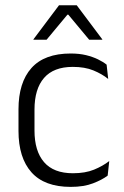

<svg xmlns="http://www.w3.org/2000/svg" viewBox="-20 -702 472 732"><path d="M249.5 10.5Q149.5 10.5 100 -45Q50.5 -100.5 50.5 -203V-285Q50.5 -387.5 100 -442.8Q149.5 -498 249.5 -498Q282 -498 307.8 -491.8Q333.5 -485.5 353.5 -475.8Q373.5 -466 386.5 -455.5L392.5 -401Q369 -420 336.2 -433.5Q303.5 -447 257.5 -447Q184.5 -447 148 -405Q111.5 -363 111.5 -284V-204.5Q111.5 -126 148 -83.8Q184.5 -41.5 258 -41.5Q305 -41.5 338.5 -55.2Q372 -69 396.5 -88L390.5 -32.5Q369.5 -16.5 334.5 -3Q299.5 10.5 249.5 10.5ZM205 -682H272.5L370 -552V-550.5H320L240.5 -646H237L157.5 -550.5H107.5V-552Z"/></svg>

Font: Anek Latin Medium Light
Style: Regular
Weight: 300
Version: Version 1.003